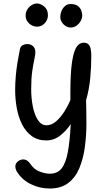

<svg xmlns="http://www.w3.org/2000/svg" viewBox="-20 -792 613 1102"><path d="M94 -508Q97 -525 109 -532Q121 -539 138 -539Q147 -539 155 -536Q163 -533 169.5 -527Q176 -521 179.5 -512.5Q183 -504 183 -493Q183 -478 177 -451Q171 -424 165 -382.5Q159 -341 159 -280Q159 -228 168.5 -180.5Q178 -133 197.5 -103Q217 -73 247 -73Q276 -73 302 -95.5Q328 -118 349.5 -152Q371 -186 384 -218V-263Q384 -310 386 -354.5Q388 -399 393.5 -437Q399 -475 409 -501Q417 -523 430 -535Q443 -547 461 -547Q478 -547 487.5 -537.5Q497 -528 500.5 -511Q504 -494 504 -471Q504 -410 498 -344.5Q492 -279 474 -217Q475 -196 475 -174Q475 -152 475.5 -130Q476 -108 476 -86Q476 -15 467 52Q458 119 435.5 173Q413 227 371.5 258.5Q330 290 265 290Q206 290 154 263.5Q102 237 74 188Q71 181 69.5 175.5Q68 170 68 165Q68 152 74.5 143Q81 134 91.5 128.5Q102 123 112 123Q126 123 136 130Q146 137 156 151Q174 179 206 192Q238 205 266 205Q310 205 334 174Q358 143 369.5 80Q381 17 386 -80Q362 -43 326 -14.5Q290 14 246 14Q196 14 161.5 -11.5Q127 -37 106 -79.5Q85 -122 76 -173Q67 -224 67 -275Q67 -314 70.5 -354.5Q74 -395 80.5 -434.5Q87 -474 94 -508ZM193 -639Q167 -639 147 -657.5Q127 -676 127 -702Q127 -721 136.5 -737Q146 -753 161.5 -762.5Q177 -772 193 -772Q213 -772 234 -754.5Q255 -737 255 -705Q255 -687 246.5 -672Q238 -657 224 -648Q210 -639 193 -639ZM387 -634Q363 -634 344.5 -652.5Q326 -671 326 -696Q326 -712 333 -729Q340 -746 353.5 -757.5Q367 -769 384 -769Q414 -769 428.5 -756.5Q443 -744 447.5 -729Q452 -714 452 -705Q452 -688 443 -671.5Q434 -655 419 -644.5Q404 -634 387 -634Z"/></svg>

Font: Playpen Sans Deva
Style: Regular
Weight: 400
Designer: Pooja Saxena, Gunjan Panchal, Laura Meseguer, Veronika Burian, José Scaglione
Foundry: TypeTogether
Version: Version 2.000